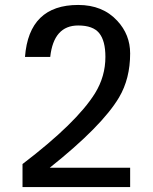

<svg xmlns="http://www.w3.org/2000/svg" viewBox="-20 -756 617 776"><path d="M506 0H71V-93Q290 -260 364 -379Q406 -447 406 -526Q406 -591 381 -622Q356 -653 296 -653Q197 -653 183 -526H81Q97 -736 296 -736Q395 -736 454 -672Q506 -616 506 -540Q506 -438 461 -362Q392 -246 181 -78H506Z"/></svg>

Font: Mingzat
Style: Regular
Weight: 400
Designer: Jason Glavy (Lepcha), Lorna Priest (Lepcha additions), Walt Agee (Sophia), Victor Gaultney (Sophia)
Foundry: SIL International
Version: Version 0.100